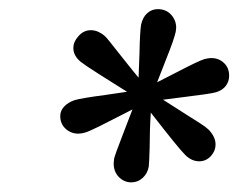

<svg xmlns="http://www.w3.org/2000/svg" viewBox="-20 -819 514 414"><path d="M148.9 -530.8Q132.8 -530.8 121.3 -541.5Q109.9 -552.2 109.9 -568.8Q109.9 -580.1 118.2 -589.1Q126.5 -598.1 140.6 -603Q155.3 -607.4 207.5 -614.3L253.9 -621.1Q224.6 -639.2 193.4 -659.2Q162.1 -679.2 154.3 -685.5Q138.2 -698.7 138.2 -715.3Q138.2 -729 148.9 -740.7Q160.2 -753.9 175.8 -753.9Q184.6 -753.9 192.4 -750.2Q200.2 -746.6 205.6 -741.7Q209 -738.8 216.6 -729.2Q224.1 -719.7 233.4 -708Q262.7 -670.9 278.8 -651.4L280.8 -705.1Q281.7 -750.5 284.2 -765.6Q287.6 -781.7 297.4 -790.5Q307.1 -799.3 320.3 -799.3Q337.9 -799.3 348.9 -787.4Q359.9 -775.4 359.9 -758.8Q359.9 -756.3 358.9 -750.5Q357.4 -743.2 352.1 -727.8Q346.7 -712.4 339.4 -694.3L318.8 -641.6L362.8 -664.1Q407.7 -687.5 420.4 -691.4Q428.7 -693.8 435.5 -693.8Q451.7 -693.8 462.9 -683.3Q474.1 -672.9 474.1 -655.3Q474.1 -643.6 467 -634Q460 -624.5 445.8 -620.1Q439 -618.2 421.9 -615.7Q404.8 -613.3 384.8 -610.8L331.5 -604Q338.9 -599.1 382.8 -571.3Q398.4 -561.5 411.4 -553.2Q424.3 -544.9 429.7 -539.6Q436.5 -532.7 440.7 -524.4Q444.8 -516.1 444.8 -507.3Q444.8 -494.1 435.5 -483.4Q424.8 -471.2 409.7 -471.2Q393.1 -471.2 379.4 -484.9Q366.2 -497.6 305.2 -576.2Q302.7 -539.6 302.7 -501Q301.8 -469.2 300.8 -460Q298.3 -445.3 287.8 -435.5Q277.3 -425.8 263.2 -425.8Q247.6 -425.8 236.3 -437.3Q225.1 -448.7 225.1 -466.8Q225.6 -472.2 226.1 -477.1Q228.5 -486.8 243.7 -525.9L265.6 -583L238.8 -569.3Q214.4 -556.6 193.1 -546.1Q171.9 -535.6 163.6 -533.2Q155.3 -530.8 148.9 -530.8Z"/></svg>

Font: Reddit Sans Fudge SmBold Italic
Style: Regular
Weight: 600
Italic angle: -11.25°
Designer: Stephen Hutchings
Version: Version 1.013